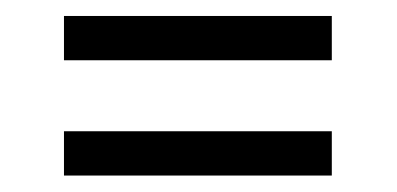

<svg xmlns="http://www.w3.org/2000/svg" viewBox="-20 -342 492 238"><path d="M391.3 -267.3H59.3V-322.2H391.3ZM391.3 -124.4H59.3V-179.3H391.3Z"/></svg>

Font: Rasa
Style: Regular
Weight: 400
Version: Version 1.000;PS 1.000;hotconv 1.0.88;makeotf.lib2.5.647800;